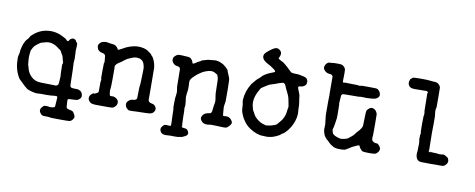

<svg xmlns="http://www.w3.org/2000/svg" viewBox="-66 -906 3413 1379"><g transform="rotate(10 1641.0 -216.5)"><path d="M108 -389Q170 -448 255 -442Q298 -438 336 -416Q341 -414 348.5 -409.5Q356 -405 357.5 -402.5Q359 -400 363.5 -396Q368 -392 371.5 -392Q375 -392 378 -398Q381 -404 381.5 -404Q382 -404 383.5 -406Q385 -408 385 -407V-408Q385 -408 388.5 -410.5Q392 -413 392 -413Q392 -413 396 -415Q407 -420 412.5 -417Q418 -414 418.5 -414Q419 -414 419 -414Q419 -414 423.5 -411Q428 -408 429.5 -402.5Q431 -397 433.5 -396Q436 -395 436.5 -394Q437 -393 439.5 -389Q442 -385 441 -367Q438 -334 439.5 -326Q441 -318 440.5 -312.5Q440 -307 440.5 -303Q441 -299 441.5 -287Q442 -275 441.5 -272.5Q441 -270 440.5 -261Q440 -252 439.5 -245.5Q439 -239 440.5 -227Q442 -215 442 -193Q442 -171 442.5 -169.5Q443 -168 443.5 -126Q444 -84 445.5 -78.5Q447 -73 452.5 -69Q458 -65 480 -65Q502 -65 502.5 -64.5Q503 -64 510 -62Q535 -54 538 -27Q540 -13 532 -4Q520 10 508 12Q496 14 473 14.5Q450 15 446 17Q442 19 442 27.5Q442 36 442.5 36.5Q443 37 443.5 54Q444 71 445 75Q448 87 463 89Q466 90 466.5 90.5Q467 91 471.5 91.5Q476 92 477 92.5Q478 93 486.5 95Q495 97 502 109Q516 131 512 142Q502 165 484 170Q476 172 412.5 171.5Q349 171 348.5 170.5Q348 170 332.5 168Q317 166 304.5 167Q292 168 283 164Q274 160 267 149Q250 125 276 101Q284 93 285 94Q286 95 291 94Q301 91 315 94Q329 97 340.5 95.5Q352 94 352.5 93Q353 92 356 92Q363 92 363.5 74.5Q364 57 364.5 56Q365 55 365.5 44.5Q366 34 366.5 25Q367 16 366 14Q365 12 362.5 11Q360 10 354 10Q348 10 338 11Q328 12 321 13Q286 15 263.5 14Q241 13 226 15Q211 17 187 11Q163 5 151 -0.5Q139 -6 139.5 -7Q140 -8 136.5 -10.5Q133 -13 131 -14.5Q129 -16 125 -19Q121 -22 111 -32.5Q101 -43 95.5 -47.5Q90 -52 83.5 -59Q77 -66 76.5 -66Q76 -66 70 -77Q38 -132 38 -210Q38 -225 39.5 -226.5Q41 -228 41.5 -233.5Q42 -239 42.5 -240Q43 -241 44 -244.5Q45 -248 45.5 -250Q46 -252 45 -253L47 -266V-272Q55 -306 59 -316.5Q63 -327 69.5 -338Q76 -349 76 -348Q76 -347 78 -349.5Q80 -352 82 -355Q84 -358 85 -358Q86 -358 89.5 -363Q93 -368 93 -369Q93 -370 96 -373.5Q99 -377 99 -379Q99 -381 108 -389ZM320 -325Q262 -376 203 -353Q198 -352 189.5 -350Q181 -348 164 -335Q147 -322 140 -314.5Q133 -307 120 -280Q119 -261 117 -251Q114 -219 120 -176L122 -169Q123 -169 123 -168Q123 -167 124 -165Q125 -163 126 -159Q130 -134 146 -111Q172 -75 210 -68Q227 -65 277.5 -65Q328 -65 330 -64Q332 -63 337 -63Q342 -63 344.5 -64Q347 -65 347 -65.5Q347 -66 349 -66Q355 -69 358 -74.5Q361 -80 361.5 -97.5Q362 -115 362.5 -116.5Q363 -118 363.5 -128.5Q364 -139 363.5 -142Q363 -145 362.5 -145Q362 -145 361.5 -168.5Q361 -192 360.5 -207.5Q360 -223 361.5 -223.5Q363 -224 364 -230Q365 -236 363 -240Q361 -244 359 -253Q355 -278 346 -291.5Q337 -305 337 -307.5Q337 -310 331.5 -316.5Q326 -323 324 -324Q322 -325 322 -324Z M763 -406Q823 -442 878 -442Q892 -442 894 -441.5Q896 -441 901 -440Q929 -438 953 -421.5Q977 -405 980 -398Q983 -391 985.5 -391Q988 -391 995 -378Q1011 -350 1015 -311Q1016 -305 1016 -192.5Q1016 -80 1016.5 -75.5Q1017 -71 1022.5 -65Q1028 -59 1039 -57Q1050 -55 1052 -54Q1054 -53 1054.5 -53Q1055 -53 1060.5 -49.5Q1066 -46 1072 -37Q1084 -18 1068 2Q1059 14 1038.5 16.5Q1018 19 984.5 19Q951 19 943 20Q935 21 926 21Q917 21 906.5 21.5Q896 22 889 20.5Q882 19 872 8Q862 -3 861 -18Q860 -33 873.5 -45.5Q887 -58 904 -59Q929 -60 933 -75Q934 -78 934 -118Q934 -158 935 -158.5Q936 -159 936 -164.5Q936 -170 937 -170Q938 -170 938.5 -194.5Q939 -219 940 -236Q941 -253 941 -276V-299Q935 -336 922 -347Q909 -358 900 -360Q891 -362 881 -362Q871 -362 869 -361.5Q867 -361 860 -359.5Q853 -358 851 -356.5Q849 -355 844 -354Q816 -344 798 -330Q770 -308 767.5 -307.5Q765 -307 754 -299Q734 -283 734 -272Q734 -261 734.5 -260.5Q735 -260 735 -257.5Q735 -255 735 -187.5Q735 -120 732.5 -109Q730 -98 731.5 -89.5Q733 -81 734 -71Q735 -61 738 -59.5Q741 -58 746 -57.5Q751 -57 751.5 -58Q752 -59 763 -58Q774 -57 787.5 -46.5Q801 -36 801 -20Q801 -4 792 6Q783 16 775 20Q767 24 735 23.5Q703 23 668 23Q620 24 609 15Q590 0 590 -16.5Q590 -33 602 -44.5Q614 -56 616.5 -55Q619 -54 634 -57L633 -58L632 -59Q648 -61 653 -74Q653 -75 653 -114Q653 -153 654.5 -153.5Q656 -154 656 -161Q656 -168 653 -173V-227Q654 -280 654 -281Q658 -283 656.5 -301.5Q655 -320 654.5 -320Q654 -320 654 -329Q654 -349 627 -353Q614 -355 605.5 -362.5Q597 -370 597 -370.5Q597 -371 594 -378Q584 -399 596 -413.5Q608 -428 618 -430Q628 -432 631 -433Q643 -436 657.5 -432.5Q672 -429 678 -429Q684 -429 685.5 -428.5Q687 -428 695 -427Q715 -425 727 -409Q729 -407 732 -401.5Q735 -396 736 -395Q739 -392 763 -406Z M1432 -51 1452 -58Q1452 -59 1460 -59Q1481 -59 1481 -90Q1481 -98 1482 -98.5Q1483 -99 1483 -104.5Q1483 -110 1483.5 -110.5Q1484 -111 1484.5 -117Q1485 -123 1486 -126.5Q1487 -130 1487.5 -135Q1488 -140 1489 -147Q1490 -154 1488.5 -162Q1487 -170 1485.5 -182.5Q1484 -195 1483.5 -196.5Q1483 -198 1483 -201L1482 -209Q1481 -209 1481 -252Q1481 -315 1476.5 -324Q1472 -333 1473 -334.5Q1474 -336 1470 -340.5Q1466 -345 1464 -345.5Q1462 -346 1452 -352Q1428 -368 1384 -351Q1362 -343 1347 -331.5Q1332 -320 1328 -318Q1324 -316 1322 -313Q1320 -310 1305 -297Q1278 -273 1281 -252Q1282 -248 1282.5 -225Q1283 -202 1282 -196.5Q1281 -191 1280.5 -186.5Q1280 -182 1278 -169Q1275 -143 1277.5 -132Q1280 -121 1280.5 -109Q1281 -97 1282 -91.5Q1283 -86 1281 -73.5Q1279 -61 1280.5 -55.5Q1282 -50 1282 2Q1283 62 1287 66H1285Q1284 66 1283.5 68Q1283 70 1285 72.5Q1287 75 1289.5 75Q1292 75 1292 76Q1292 77 1303.5 77.5Q1315 78 1315.5 79Q1316 80 1321.5 82Q1327 84 1331 92Q1346 115 1325 130L1304 140Q1302 140 1302.5 141Q1303 142 1299 142.5Q1295 143 1290 144Q1267 150 1238.5 148.5Q1210 147 1196 149Q1156 154 1143 134Q1129 112 1143.5 94.5Q1158 77 1161 79Q1161 80 1166 78.5Q1171 77 1186.5 78.5Q1202 80 1204 78Q1208 77 1206 48.5Q1204 20 1204 -4Q1204 -44 1202 -47Q1200 -50 1200.5 -86Q1201 -122 1201.5 -123Q1202 -124 1203 -134.5Q1204 -145 1205.5 -155.5Q1207 -166 1205.5 -176Q1204 -186 1203 -194Q1202 -204 1201 -206L1200 -280Q1200 -334 1199 -337Q1195 -350 1180.5 -352Q1166 -354 1160.5 -356.5Q1155 -359 1145.5 -369Q1136 -379 1135.5 -393.5Q1135 -408 1146.5 -419.5Q1158 -431 1168.5 -433.5Q1179 -436 1201 -434Q1223 -432 1235 -432Q1255 -432 1265 -421.5Q1275 -411 1277.5 -402Q1280 -393 1282 -391Q1284 -389 1286.5 -390Q1289 -391 1293 -393Q1297 -395 1297.5 -395Q1298 -395 1317 -408L1333 -416L1336 -417L1338 -418Q1335 -423 1384 -435L1388 -436L1412 -438Q1422 -439 1424.5 -439.5Q1427 -440 1431 -440Q1435 -440 1435.5 -441Q1436 -442 1450.5 -440Q1465 -438 1470 -435.5Q1475 -433 1488 -428Q1501 -423 1518.5 -407Q1536 -391 1537 -386.5Q1538 -382 1540 -377.5Q1542 -373 1544.5 -366Q1547 -359 1551.5 -349Q1556 -339 1557 -335.5Q1558 -332 1558 -332Q1562 -329 1562.5 -248Q1563 -167 1562.5 -163.5Q1562 -160 1560.5 -150.5Q1559 -141 1557.5 -131.5Q1556 -122 1557.5 -107Q1559 -92 1560 -75.5Q1561 -59 1563.5 -58Q1566 -57 1572.5 -57.5Q1579 -58 1579.5 -58.5Q1580 -59 1588.5 -58.5Q1597 -58 1605 -55Q1613 -52 1621 -43Q1636 -26 1632.5 -14.5Q1629 -3 1617 8Q1605 19 1600.5 21Q1596 23 1574 23Q1561 23 1528 21Q1481 19 1475 22Q1469 25 1450.5 23Q1432 21 1422 10.5Q1412 0 1410 -7L1408 -17Q1409 -17 1410.5 -23Q1412 -29 1412.5 -30Q1413 -31 1416.5 -36.5Q1420 -42 1426 -46.5Q1432 -51 1432 -51Z M1824 -589Q1853 -609 1869 -602Q1907 -584 1889 -546Q1882 -534 1885.5 -531Q1889 -528 1897.5 -523.5Q1906 -519 1909 -517Q1912 -515 1914.5 -515Q1917 -515 1934 -501.5Q1951 -488 1967.5 -471.5Q1984 -455 1989 -451Q1998 -445 2044 -445L2050 -444Q2056 -443 2075 -439Q2120 -432 2115 -395Q2114 -388 2112 -383.5Q2110 -379 2100 -371.5Q2090 -364 2078 -363Q2066 -362 2063 -361Q2058 -360 2058 -354Q2058 -348 2063 -336Q2078 -300 2078 -294Q2078 -288 2079 -282.5Q2080 -277 2080.5 -271.5Q2081 -266 2083 -254.5Q2085 -243 2085.5 -238Q2086 -233 2086.5 -229Q2087 -225 2087 -209Q2087 -193 2088 -189Q2095 -138 2067 -81Q2060 -66 2056.5 -62.5Q2053 -59 2049 -51Q2045 -43 2028.5 -25.5Q2012 -8 2008 -8Q2004 -8 1996.5 0Q1989 8 1964.5 19Q1940 30 1928 31.5Q1916 33 1908 34.5Q1900 36 1892.5 35Q1885 34 1870 34Q1826 35 1772 0Q1740 -21 1719 -55Q1715 -61 1711.5 -66.5Q1708 -72 1703 -84Q1698 -96 1694.5 -105.5Q1691 -115 1690.5 -121Q1690 -127 1689.5 -131Q1689 -135 1688.5 -146.5Q1688 -158 1687 -165L1683 -185Q1682 -185 1683 -200Q1688 -261 1720 -313L1723 -318L1747 -347Q1758 -360 1759 -360Q1760 -360 1764 -364Q1768 -368 1769 -368Q1770 -368 1776 -374Q1782 -380 1782 -380Q1782 -380 1782 -380.5Q1782 -381 1786 -384Q1790 -387 1790 -389Q1790 -390 1808 -402Q1826 -414 1850 -422.5Q1874 -431 1875 -434Q1877 -441 1862.5 -451.5Q1848 -462 1842.5 -465.5Q1837 -469 1833.5 -471.5Q1830 -474 1813 -482Q1780 -500 1774 -520Q1768 -540 1785 -557Q1802 -574 1824 -589ZM1958 -361Q1951 -369 1936.5 -364.5Q1922 -360 1916.5 -358.5Q1911 -357 1907 -355Q1903 -353 1895 -350.5Q1887 -348 1879.5 -345Q1872 -342 1869 -342Q1854 -339 1833 -325.5Q1812 -312 1803.5 -306.5Q1795 -301 1792 -295Q1789 -289 1787 -286Q1757 -236 1757 -193Q1757 -177 1759.5 -167Q1762 -157 1764.5 -146.5Q1767 -136 1770.5 -131Q1774 -126 1776 -122Q1778 -118 1785 -104.5Q1792 -91 1809 -77Q1837 -53 1867 -47Q1872 -44 1878 -44Q1884 -44 1885 -45Q1886 -46 1897 -46.5Q1908 -47 1918 -51Q1928 -55 1931.5 -55Q1935 -55 1940 -58Q1945 -61 1946.5 -61Q1948 -61 1952.5 -64.5Q1957 -68 1957 -69Q1957 -70 1960.5 -73Q1964 -76 1964 -77.5Q1964 -79 1972 -87Q2007 -124 2011 -186Q2011 -191 2012 -190Q2015 -205 2013 -211Q2011 -221 2010.5 -223Q2010 -225 2010 -227Q2008 -232 2006 -247Q2002 -274 1987 -303Q1972 -332 1972.5 -333Q1973 -334 1967.5 -346Q1962 -358 1958 -361Z M2282 -570Q2320 -571 2333 -569Q2346 -567 2356 -556.5Q2366 -546 2367 -537Q2369 -513 2367.5 -479Q2366 -445 2369 -444.5Q2372 -444 2375.5 -443.5Q2379 -443 2380.5 -443.5Q2382 -444 2382 -445Q2382 -446 2384 -445Q2386 -444 2432.5 -444Q2479 -444 2480 -443Q2483 -439 2495.5 -441.5Q2508 -444 2509.5 -444Q2511 -444 2517 -444Q2525 -444 2563.5 -444Q2602 -444 2612 -443Q2622 -442 2631.5 -432.5Q2641 -423 2644.5 -408Q2648 -393 2638.5 -383Q2629 -373 2620 -370.5Q2611 -368 2608.5 -367.5Q2606 -367 2602.5 -366.5Q2599 -366 2586 -365L2570 -364L2549 -363L2544 -364Q2543 -364 2524.5 -364.5Q2506 -365 2505.5 -364Q2505 -363 2502 -362.5Q2499 -362 2443.5 -362Q2388 -362 2383 -360.5Q2378 -359 2375.5 -355.5Q2373 -352 2372 -349Q2371 -346 2370.5 -328Q2370 -310 2369 -307Q2368 -304 2368 -295Q2368 -286 2368.5 -286.5Q2369 -287 2369.5 -285Q2370 -283 2370 -276Q2372 -187 2370 -179.5Q2368 -172 2366.5 -157.5Q2365 -143 2364 -140Q2363 -137 2362 -130Q2360 -113 2356.5 -106.5Q2353 -100 2356 -88Q2362 -65 2367 -65Q2368 -65 2369 -64Q2370 -63 2370.5 -63Q2371 -63 2372 -61Q2377 -56 2398 -48.5Q2419 -41 2431 -43Q2443 -45 2446 -46Q2465 -48 2480 -59Q2480 -59 2481.5 -60Q2483 -61 2484.5 -63Q2486 -65 2486.5 -65Q2487 -65 2490.5 -68Q2494 -71 2497 -73Q2500 -75 2500 -75.5Q2500 -76 2504.5 -79.5Q2509 -83 2508.5 -83.5Q2508 -84 2511 -86Q2514 -88 2513.5 -89Q2513 -90 2517 -93.5Q2521 -97 2520 -97.5Q2519 -98 2532 -112Q2564 -145 2565 -164Q2566 -169 2566.5 -217.5Q2567 -266 2570 -273Q2573 -280 2583 -289Q2603 -308 2626 -293Q2640 -284 2647 -262Q2648 -259 2648 -184Q2648 -109 2647.5 -105.5Q2647 -102 2646.5 -100Q2646 -98 2646 -88.5Q2646 -79 2647.5 -73.5Q2649 -68 2657 -62.5Q2665 -57 2669.5 -56.5Q2674 -56 2679.5 -55Q2685 -54 2686 -55Q2688 -56 2698 -47Q2727 -19 2702 8Q2693 18 2685 20.5Q2677 23 2641 23Q2586 23 2586 14Q2586 14 2578 5.5Q2570 -3 2568 -9.5Q2566 -16 2564.5 -17.5Q2563 -19 2555.5 -17.5Q2548 -16 2540.5 -11.5Q2533 -7 2522.5 -3Q2512 1 2504.5 7Q2497 13 2488 17.5Q2479 22 2471.5 27Q2464 32 2439 32.5Q2414 33 2399 30L2383 25Q2383 25 2379 22Q2359 12 2348.5 0.5Q2338 -11 2334 -14Q2322 -22 2315.5 -32Q2309 -42 2308 -42.5Q2307 -43 2302 -56Q2293 -80 2295 -102.5Q2297 -125 2294 -139L2289 -184Q2288 -185 2288 -198.5Q2288 -212 2288 -247.5Q2288 -283 2288 -297Q2288 -329 2289 -331.5Q2290 -334 2289.5 -337Q2289 -340 2288.5 -340Q2288 -340 2288 -406V-472Q2285 -479 2280.5 -483Q2276 -487 2259.5 -488Q2243 -489 2229 -502Q2209 -520 2220 -543Q2227 -559 2243 -566Q2246 -568 2246.5 -567Q2247 -566 2253.5 -567Q2260 -568 2266 -568Q2272 -568 2273.5 -569Q2275 -570 2282 -570Z M2958 -487H2959Q2958 -486 2958 -487ZM3062 -455V-386Q3056 -367 3058 -351Q3060 -335 3060 -332L3061 -327Q3062 -328 3062 -267L3061 -196Q3062 -196 3062 -134Q3062 -72 3063 -71V-70L3062 -72Q3059 -63 3064 -60Q3069 -57 3075 -58Q3067 -64 3065 -67Q3066 -67 3069 -64Q3074 -59 3119 -59L3130 -58Q3129 -56 3142 -56.5Q3155 -57 3159 -57L3157 -58L3166 -59Q3177 -58 3180 -57H3178Q3202 -46 3207 -36Q3220 -9 3196 13Q3187 22 3172.5 22.5Q3158 23 3091.5 23Q3025 23 3019 22Q2980 18 2980 -34Q2980 -46 2981 -46.5Q2982 -47 2982 -48.5Q2982 -50 2982.5 -78.5Q2983 -107 2983.5 -108.5Q2984 -110 2983 -111L2981 -131Q2978 -127 2981 -175L2982 -174Q2985 -185 2981 -191Q2980 -191 2980 -248Q2980 -305 2981 -305.5Q2982 -306 2982.5 -310Q2983 -314 2983.5 -319Q2984 -324 2983.5 -326Q2983 -328 2982.5 -336Q2982 -344 2981 -344L2980 -409Q2980 -471 2979 -472L2980 -473Q2981 -472 2981 -473Q2985 -483 2973.5 -486.5Q2962 -490 2957 -487H2932Q2873 -484 2858.5 -490Q2844 -496 2839 -507Q2830 -525 2839 -544Q2840 -547 2839.5 -547.5Q2839 -548 2841.5 -550.5Q2844 -553 2847 -555.5Q2850 -558 2853.5 -561Q2857 -564 2862.5 -565.5Q2868 -567 2913.5 -567.5Q2959 -568 2960 -567Q2961 -566 2970 -566Q2979 -566 2979.5 -565.5Q2980 -565 2988 -564.5Q2996 -564 3004 -563Q3012 -562 3019.5 -562Q3027 -562 3034 -559.5Q3041 -557 3048.5 -549.5Q3056 -542 3058 -536.5Q3060 -531 3061 -529Q3062 -527 3062 -455Z"/></g></svg>

Font: TT2020 Style E
Style: Regular
Weight: 400
Version: Version 00.2